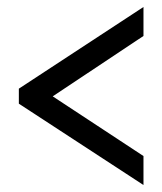

<svg xmlns="http://www.w3.org/2000/svg" viewBox="-20 -633 465 550"><path d="M391 -103 34 -336V-379L391 -613V-530L131 -357L391 -186Z"/></svg>

Font: Noto Serif ExtraCondensed Black
Style: Regular
Weight: 900
Width: 2
Designer: Monotype Design Team
Foundry: Monotype Imaging Inc.
Version: Version 2.015; ttfautohint (v1.8.4.7-5d5b)